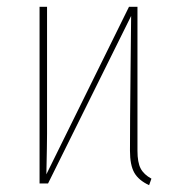

<svg xmlns="http://www.w3.org/2000/svg" viewBox="-20 -539 522 564"><path d="M383.8 -96.2Q383.8 -62 393.1 -44.2Q402.3 -26.4 424.8 -14.2L418 4.9Q387.2 -9.3 374.5 -31.7Q361.8 -54.2 361.8 -96.2Q361.8 -178.2 363.5 -331.8Q365.2 -485.4 365.2 -492.2L121.1 0H96.2V-519H118.2V-146Q118.2 -118.7 116.2 -26.9L358.9 -519H383.8Z"/></svg>

Font: Fira Sans Compressed Thin
Style: Regular
Weight: 100
Width: 1
Designer: Carrois Corporate & Edenspiekermann AG
Foundry: Carrois Corporate GbR & Edenspiekermann AG
Version: Version 4.203;PS 004.203;hotconv 1.0.88;makeotf.lib2.5.64775